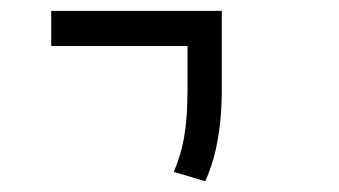

<svg xmlns="http://www.w3.org/2000/svg" viewBox="-20 -606 626 355"><path d="M359.4 -271C377.9 -310.5 390.1 -366.2 390.1 -441.4V-585.9H74.7V-521H326.7V-441.4C326.7 -366.2 317.9 -327.6 301.3 -288.1Z"/></svg>

Font: Cascadia Code PL Light
Style: Regular
Weight: 300
Monospace: yes
Designer: Aaron Bell
Foundry: Saja Typeworks
Version: Version 2404.023